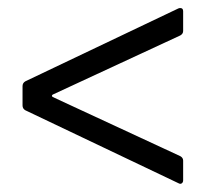

<svg xmlns="http://www.w3.org/2000/svg" viewBox="-20 -511 511 477"><path d="M423 -56 43 -237Q36 -241 36 -249V-297Q36 -305 43 -309L423 -490Q425 -491 428 -491Q435 -491 435 -483V-434Q435 -427 428 -423L111 -276Q107 -273 111 -270L428 -123Q435 -119 435 -112V-63Q435 -58 431.5 -55.5Q428 -53 423 -56Z"/></svg>

Font: Barlow Semi Condensed
Style: Regular
Weight: 400
Width: 4
Designer: Jeremy Tribby
Foundry: Tribby Type
Version: Version 1.408;December 10, 2018;FontCreator 11.5.0.2430 64-b